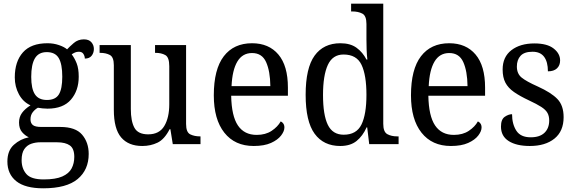

<svg xmlns="http://www.w3.org/2000/svg" viewBox="-20 -780 3109 1039"><path d="M214 239Q116 239 68 200.5Q20 162 20 94Q20 35 55 3.5Q90 -28 136 -37Q116 -46 99.5 -65Q83 -84 83 -117Q83 -147 99 -169Q115 -191 145 -210Q105 -228 82.5 -269.5Q60 -311 60 -361Q60 -447 104 -496.5Q148 -546 237 -546Q270 -546 299 -536Q328 -526 343 -513Q356 -527 379 -547Q402 -567 434 -567Q461 -567 474.5 -551.5Q488 -536 488 -515Q488 -494 476 -478.5Q464 -463 439 -463Q439 -476 431.5 -488Q424 -500 407 -500Q395 -500 386 -496Q377 -492 368 -486Q384 -465 395 -437Q406 -409 406 -365Q406 -290 364 -241Q322 -192 237 -192Q225 -192 210 -193.5Q195 -195 185 -197Q169 -188 157 -172.5Q145 -157 145 -134Q145 -114 157.5 -103.5Q170 -93 204 -93H306Q389 -93 424.5 -51Q460 -9 460 53Q460 139 400 189Q340 239 214 239ZM234 -239Q280 -239 298.5 -269Q317 -299 317 -365Q317 -433 298 -465.5Q279 -498 233 -498Q189 -498 169 -464.5Q149 -431 149 -364Q149 -300 169 -269.5Q189 -239 234 -239ZM216 191Q281 191 317 175Q353 159 367.5 131.5Q382 104 382 69Q382 24 358 7Q334 -10 289 -10H197Q172 -10 149 -2Q126 6 111.5 27Q97 48 97 87Q97 132 122.5 161.5Q148 191 216 191Z M750 10Q675 10 635.5 -36.5Q596 -83 596 -186V-427Q596 -471 574.5 -482.5Q553 -494 522 -494H519V-536H688V-190Q688 -124 707.5 -88.5Q727 -53 782 -53Q842 -53 869 -98Q896 -143 896 -216V-422Q896 -470 874.5 -482Q853 -494 822 -494H819V-536H987V-109Q987 -64 1009.5 -53Q1032 -42 1062 -42H1065V0H915L902 -81H898Q870 -26 832.5 -8Q795 10 750 10Z M1353 10Q1251 10 1194 -62Q1137 -134 1137 -264Q1137 -405 1191 -475.5Q1245 -546 1344 -546Q1435 -546 1486.5 -485Q1538 -424 1538 -306V-262H1231Q1233 -152 1267.5 -101Q1302 -50 1369 -50Q1417 -50 1450 -72Q1483 -94 1499 -123Q1507 -120 1513 -111.5Q1519 -103 1519 -90Q1519 -70 1501 -46.5Q1483 -23 1446.5 -6.5Q1410 10 1353 10ZM1443 -314Q1442 -395 1420 -444Q1398 -493 1344 -493Q1292 -493 1264.5 -447Q1237 -401 1233 -314Z M1821 10Q1731 10 1682.5 -56.5Q1634 -123 1634 -267Q1634 -412 1682.5 -479Q1731 -546 1822 -546Q1876 -546 1909.5 -521.5Q1943 -497 1963 -458H1968Q1965 -482 1964 -511.5Q1963 -541 1963 -566V-650Q1963 -695 1940.5 -706.5Q1918 -718 1888 -718H1880V-760H2054V-110Q2054 -66 2076 -54Q2098 -42 2129 -42H2137V0H1978L1967 -91H1964Q1943 -44 1909.5 -17Q1876 10 1821 10ZM1840 -51Q1909 -51 1936 -106Q1963 -161 1963 -267Q1963 -373 1936.5 -429Q1910 -485 1839 -485Q1780 -485 1754 -428.5Q1728 -372 1728 -266Q1728 -158 1754 -104.5Q1780 -51 1840 -51Z M2420 10Q2318 10 2261 -62Q2204 -134 2204 -264Q2204 -405 2258 -475.5Q2312 -546 2411 -546Q2502 -546 2553.5 -485Q2605 -424 2605 -306V-262H2298Q2300 -152 2334.5 -101Q2369 -50 2436 -50Q2484 -50 2517 -72Q2550 -94 2566 -123Q2574 -120 2580 -111.5Q2586 -103 2586 -90Q2586 -70 2568 -46.5Q2550 -23 2513.5 -6.5Q2477 10 2420 10ZM2510 -314Q2509 -395 2487 -444Q2465 -493 2411 -493Q2359 -493 2331.5 -447Q2304 -401 2300 -314Z M2847 10Q2775 10 2733 -16.5Q2691 -43 2691 -95Q2691 -134 2711.5 -148Q2732 -162 2751 -162Q2751 -109 2774 -73Q2797 -37 2852 -37Q2901 -37 2926.5 -61.5Q2952 -86 2952 -128Q2952 -152 2942.5 -169Q2933 -186 2909 -201.5Q2885 -217 2842 -237Q2793 -260 2761.5 -282Q2730 -304 2715 -332.5Q2700 -361 2700 -404Q2700 -472 2747.5 -508.5Q2795 -545 2872 -545Q2941 -545 2976 -517.5Q3011 -490 3011 -453Q3011 -426 2994 -410Q2977 -394 2945 -394Q2945 -445 2924.5 -472.5Q2904 -500 2862 -500Q2817 -500 2797 -478Q2777 -456 2777 -420Q2777 -381 2803 -360Q2829 -339 2890 -312Q2963 -279 2996.5 -244Q3030 -209 3030 -146Q3030 -70 2980.5 -30Q2931 10 2847 10Z"/></svg>

Font: Noto Serif Tamil SemiCondensed
Style: Italic
Weight: 400
Width: 4
Italic angle: -12°
Designer: Indian Type Foundry, Tom Grace, and the Monotype Design Team
Foundry: Monotype Imaging Inc.
Version: Version 2.003; ttfautohint (v1.8.4.7-5d5b)